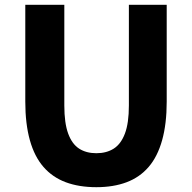

<svg xmlns="http://www.w3.org/2000/svg" viewBox="-20 -763 795 797"><path d="M380 14Q308 14 253 -6.5Q198 -27 160.5 -70Q123 -113 104 -181Q85 -249 85 -341V-743H247V-325Q247 -252 263 -208.5Q279 -165 308.5 -146Q338 -127 380 -127Q422 -127 452 -146Q482 -165 498.5 -208.5Q515 -252 515 -325V-743H672V-341Q672 -249 653 -181Q634 -113 597 -70Q560 -27 505.5 -6.5Q451 14 380 14Z"/></svg>

Font: Noto Sans TC Thin ExtraBold
Style: Regular
Weight: 800
Version: Version 2.004-H2;hotconv 1.0.118;makeotfexe 2.5.65603